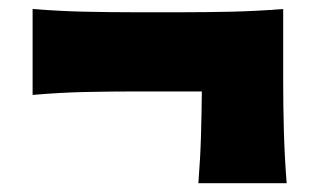

<svg xmlns="http://www.w3.org/2000/svg" viewBox="-20 -570 708 431"><path d="M425.3 -158.7Q429.7 -214.4 431.2 -265.6Q432.6 -316.9 433.1 -364.7H279.8Q229.5 -364.7 172.1 -363.5Q114.7 -362.3 53.2 -356.9V-549.8Q114.7 -544.9 172.1 -543.7Q229.5 -542.5 279.8 -542.5H389.2Q439.9 -542.5 497.1 -543.7Q554.2 -544.9 615.7 -549.8V-385.3Q615.7 -335 617.2 -277.3Q618.7 -219.7 623.5 -158.7Z"/></svg>

Font: Pinar DS4-ExtraBold
Style: Regular
Weight: 800
Designer: Amin Abedi
Version: Version 2.000